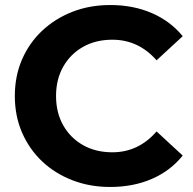

<svg xmlns="http://www.w3.org/2000/svg" viewBox="-20 -732 766 764"><path d="M418 12Q337 12 267.5 -15Q198 -42 147 -90.5Q96 -139 67.5 -205Q39 -271 39 -350Q39 -429 67.5 -495Q96 -561 147.5 -609.5Q199 -658 268 -685Q337 -712 419 -712Q510 -712 584 -680Q658 -648 707 -588L603 -492Q531 -574 427 -574Q361 -574 310.5 -545.5Q260 -517 231.5 -466.5Q203 -416 203 -350Q203 -284 231.5 -233.5Q260 -183 310.5 -154.5Q361 -126 427 -126Q531 -126 603 -209L707 -113Q658 -52 584 -20Q510 12 418 12Z"/></svg>

Font: Montserrat
Style: Bold
Weight: 700
Designer: Julieta Ulanovsky
Foundry: Julieta Ulanovsky
Version: Version 9.000; ttfautohint (v1.8.4.7-5d5b)